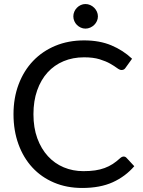

<svg xmlns="http://www.w3.org/2000/svg" viewBox="-20 -925 708 953"><path d="M594 -148Q602 -148 608 -141.5L646.5 -100Q602.5 -49 539.8 -20.5Q477 8 388 8Q311 8 248 -18.8Q185 -45.5 140.5 -93.8Q96 -142 71.5 -209.5Q47 -277 47 -358Q47 -439 72.5 -506.5Q98 -574 144.2 -622.5Q190.5 -671 255 -697.8Q319.5 -724.5 397.5 -724.5Q474 -724.5 532.5 -700Q591 -675.5 635.5 -633.5L603.5 -589Q600.5 -584 595.8 -580.8Q591 -577.5 583 -577.5Q574 -577.5 561 -587.2Q548 -597 527 -609Q506 -621 474.5 -630.8Q443 -640.5 397 -640.5Q341.5 -640.5 295.5 -621.2Q249.5 -602 216.2 -565.5Q183 -529 164.5 -476.5Q146 -424 146 -358Q146 -291 165.2 -238.5Q184.5 -186 217.8 -149.8Q251 -113.5 296.2 -94.5Q341.5 -75.5 394 -75.5Q426 -75.5 451.8 -79.2Q477.5 -83 499.2 -91Q521 -99 539.8 -111.2Q558.5 -123.5 577 -140.5Q585.5 -148 594 -148ZM466 -843.5Q466 -831.5 461 -820.5Q456 -809.5 447.5 -801.2Q439 -793 427.8 -788Q416.5 -783 404 -783Q392 -783 381 -788Q370 -793 361.8 -801.2Q353.5 -809.5 348.8 -820.5Q344 -831.5 344 -843.5Q344 -856 348.8 -867Q353.5 -878 361.8 -886.5Q370 -895 381 -900Q392 -905 404 -905Q416.5 -905 427.8 -900Q439 -895 447.5 -886.5Q456 -878 461 -867Q466 -856 466 -843.5Z"/></svg>

Font: Lato 2
Style: Regular
Weight: 400
Designer: Lukasz Dziedzic with Adam Twardoch and Botio Nikoltchev
Foundry: tyPoland Lukasz Dziedzic
Version: Version 2.015; 2015-08-06; http://www.latofonts.com/